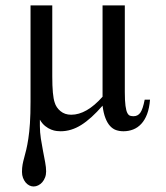

<svg xmlns="http://www.w3.org/2000/svg" viewBox="-20 -466 607 703"><path d="M529.3 -101.1Q526.9 -70.3 518.6 -48.3Q510.3 -26.4 497.3 -12.5Q484.4 1.5 467.5 8.1Q450.7 14.6 432.1 14.6Q417.5 14.6 405 10.3Q392.6 5.9 382.8 -4.9Q373 -15.6 366 -33.7Q358.9 -51.8 355.5 -79.1Q314 -31.2 277.3 -8.3Q240.7 14.6 202.1 14.6Q196.8 14.6 187.5 13.7Q178.2 12.7 167.5 8.5Q156.7 4.4 145.8 -4.2Q134.8 -12.7 126 -27.8V-4.9Q126 18.1 129.6 41.5Q133.3 64.9 137.5 86.7Q141.6 108.4 145.3 127.7Q148.9 147 148.9 161.6Q148.9 173.8 145 183.8Q141.1 193.8 134.8 201.2Q128.4 208.5 120.1 212.6Q111.8 216.8 103 216.8Q94.7 216.8 87.2 212.9Q79.6 209 73.7 201.9Q67.9 194.8 64.2 185.1Q60.5 175.3 60.5 163.6Q60.5 148.4 62.7 136.5Q64.9 124.5 68.6 111.3Q72.3 98.1 76.2 81.8Q80.1 65.4 83.7 42Q87.4 18.6 89.6 -14.4Q91.8 -47.4 91.8 -93.8V-446.3H171.4V-186.5Q171.4 -115.7 180.2 -90.8Q185.5 -72.3 201.4 -59.1Q217.3 -45.9 240.7 -45.9Q296.9 -45.9 355.5 -111.8V-446.3H437V-128.9Q437 -96.7 439.5 -78.6Q441.9 -60.5 446.3 -52.2Q450.7 -43.9 456.5 -42.2Q462.4 -40.5 469.2 -40.5Q484.4 -40.5 493.7 -53.2Q502.9 -65.9 509.8 -101.1Z"/></svg>

Font: Doulos SIL CyrE
Style: Regular
Weight: 400
Designer: Walt Agee, Victor Gaultney, Peter Martin, Debbi Hosken, Becca Hirsbrunner
Foundry: SIL International
Version: Version 5.000